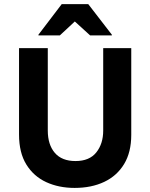

<svg xmlns="http://www.w3.org/2000/svg" viewBox="-20 -911 737 941"><path d="M345.8 10Q268.3 10 206.7 -18.3Q145 -46.7 109.2 -104.6Q73.3 -162.5 73.3 -251.7V-675H214.2V-271.7Q214.2 -201.7 248.8 -161.7Q283.3 -121.7 350 -121.7Q418.3 -121.7 452.1 -164.2Q485.8 -206.7 485.8 -270.8V-675H623.3V-250Q623.3 -165 588.3 -107.1Q553.3 -49.2 490.8 -19.6Q428.3 10 345.8 10ZM168.3 -737.5V-740.8L282.5 -890.8H412.5L528.3 -740.8V-737.5H421.7L346.7 -805.8L273.3 -737.5Z"/></svg>

Font: Funnel Sans Light
Style: Bold
Weight: 700
Version: Version 1.000